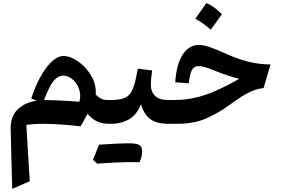

<svg xmlns="http://www.w3.org/2000/svg" viewBox="-20 -788 1790 1222"><path d="M384.3 -431.6Q416 -431.6 451.7 -412.6Q487.3 -393.6 518.8 -361.1Q550.3 -328.6 570.1 -287.8Q589.8 -247.1 589.8 -203.6Q589.8 -199.7 589.6 -195.3Q589.4 -190.9 588.9 -186.5Q607.9 -167.5 625.2 -159.4Q642.6 -151.4 666.5 -151.4H683.1V0H671.9Q628.9 0 596.2 -16.1Q563.5 -32.2 537.1 -64Q526.4 -44.4 514.9 -22.7Q503.4 -1 492.2 16.1Q422.9 7.8 360.1 3.9Q297.4 0 256.3 0Q196.8 0 147.5 7.3L169.4 365.7L57.6 414.1L47.9 37.1Q45.9 -46.4 92 -91.3Q138.2 -136.2 212.9 -147L178.7 -161.1Q193.8 -209 216.1 -256.8Q238.3 -304.7 265.6 -344.2Q293 -383.8 323.2 -407.7Q353.5 -431.6 384.3 -431.6ZM383.3 -306.6Q346.2 -306.6 317.6 -268.1Q289.1 -229.5 260.7 -151.4Q287.6 -151.4 325.4 -149.9Q363.3 -148.4 405.3 -146Q447.3 -143.6 485.8 -140.6Q496.6 -186.5 482.2 -224.1Q467.8 -261.7 439.9 -284.2Q412.1 -306.6 383.3 -306.6Z M848.6 244.1H782.7Q728.5 244.1 598.6 253.4L571.8 229.5Q590.3 181.6 610.4 132.8Q736.8 124 794.4 124Q852.1 124 868.4 136.2Q884.8 148.4 884.8 177.7Q884.8 207 868.2 244.6Q860.4 244.1 848.6 244.1ZM683.1 0Q673.8 0 668.9 -8.1Q664.1 -16.1 664.1 -36.1V-115.7Q664.1 -135.7 668.9 -143.6Q673.8 -151.4 683.1 -151.4Q731 -151.4 760.5 -160.2Q790 -168.9 807.4 -190.9Q824.7 -212.9 835.7 -251.7Q846.7 -290.5 856.9 -351.1L948.2 -339.8Q944.8 -314.5 942.4 -291.3Q939.9 -268.1 939.9 -249.5Q939.9 -205.1 966.3 -178.2Q992.7 -151.4 1053.2 -151.4H1053.7V0H1053.2Q978 0 937.3 -29.5Q896.5 -59.1 877 -125Q852.5 -59.6 803.2 -29.8Q753.9 0 683.1 0Z M1246.1 -502Q1273.4 -502 1311.3 -489.5Q1349.1 -477.1 1404.8 -451.7Q1487.3 -414.1 1558.3 -396Q1629.4 -377.9 1701.7 -377.9L1657.7 -228Q1600.1 -221.2 1545.2 -189.5Q1490.2 -157.7 1442.9 -121.6Q1373.5 -70.3 1294.4 -35.2Q1215.3 0 1110.8 0H1053.7Q1044.4 0 1039.6 -8.1Q1034.7 -16.1 1034.7 -36.1V-115.7Q1034.7 -135.7 1039.6 -143.6Q1044.4 -151.4 1053.7 -151.4H1085.4Q1158.2 -151.4 1223.1 -166.3Q1288.1 -181.2 1355.5 -211.2Q1422.9 -241.2 1502.4 -286.1Q1458.5 -297.9 1421.9 -310.1Q1385.3 -322.3 1337.9 -341.8Q1302.2 -356 1280.5 -361.6Q1258.8 -367.2 1244.1 -367.2Q1215.8 -367.2 1201.9 -343Q1188 -318.8 1181.2 -257.8L1095.2 -264.2Q1103.5 -382.8 1143.8 -442.4Q1184.1 -502 1246.1 -502ZM1293 -768.1Q1318.8 -758.3 1343.5 -740Q1368.2 -721.7 1392.1 -697.3Q1375 -673.3 1357.4 -648.7Q1339.8 -624 1321.3 -599.1Q1277.3 -638.7 1223.1 -668.9Q1241.2 -694.3 1258.5 -718.8Q1275.9 -743.2 1293 -768.1Z"/></svg>

Font: Pinar-FD SemiBold
Style: Regular
Weight: 600
Designer: Amin Abedi
Version: Version 2.000